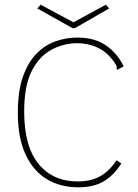

<svg xmlns="http://www.w3.org/2000/svg" viewBox="-20 -788 590 818"><path d="M313 10Q238 10 180.5 -24Q123 -58 89.5 -128.5Q56 -199 56 -308Q56 -399 77.5 -460.5Q99 -522 135 -559Q171 -596 216.5 -612Q262 -628 309 -628Q383 -628 431.5 -594.5Q480 -561 507 -505L486 -494L479 -491L476 -496Q479 -501 476 -507.5Q473 -514 464 -527Q435 -567 395 -585.5Q355 -604 307 -604Q249 -603 198 -575.5Q147 -548 115 -485Q83 -422 83 -313Q83 -165 144 -90Q205 -15 311 -15Q369 -15 408.5 -38Q448 -61 476 -105L497 -92Q466 -42 423 -16Q380 10 313 10ZM431 -768 445 -752 299 -668H289L139 -752L153 -768L293 -693Z"/></svg>

Font: Inconsolata SemiExpanded ExtraLight
Style: Regular
Weight: 200
Width: 6
Monospace: yes
Designer: Raph Levien, Cyreal, Brenton Simpson
Foundry: Raph Levien, Cyreal, Google
Version: Version 3.001; ttfautohint (v1.8.2.53-6de2)